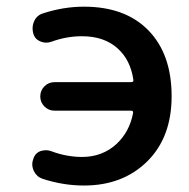

<svg xmlns="http://www.w3.org/2000/svg" viewBox="-20 -576 574 584"><path d="M146.5 -239.3Q127.9 -239.3 115.2 -252Q102.5 -264.6 102.5 -282.7Q102.5 -300.8 115.2 -313.5Q127.9 -326.2 146.5 -326.2H378.9Q386.7 -326.2 385.7 -333Q377 -393.6 337.9 -428.7Q296.9 -465.8 229.5 -465.8Q182.6 -465.8 136.7 -449.2Q128.9 -446.3 121.1 -446.3Q111.3 -446.3 102.5 -450.2Q85.9 -457 81.1 -474.6Q79.1 -482.4 79.1 -489.3Q79.1 -501 84 -511.7Q91.8 -529.3 110.4 -535.2Q172.9 -555.7 235.4 -555.7Q361.3 -555.7 431.6 -483.4Q502 -411.1 502 -283.2Q502 -158.2 427.7 -85Q353.5 -11.7 235.4 -11.7Q171.9 -11.7 109.4 -32.2Q91.8 -38.1 83 -55.7Q78.1 -66.4 78.1 -77.1Q78.1 -84 81.1 -91.8Q85.9 -109.4 102.5 -116.2Q111.3 -119.1 120.1 -119.1Q127.9 -119.1 135.7 -116.2Q182.6 -98.6 229.5 -98.6Q291 -98.6 334 -137.7Q374 -174.8 384.8 -232.4Q385.7 -239.3 378.9 -239.3Z"/></svg>

Font: Gen Jyuu Gothic Medium
Style: Regular
Weight: 500
Designer: [Source Han Sans]
Ryoko NISHIZUKA  (kana & ideographs); Paul D. Hunt (Latin, Greek & Cyrillic); Wenlong ZHANG  (bopomofo
Version: Version 1.002.20150607